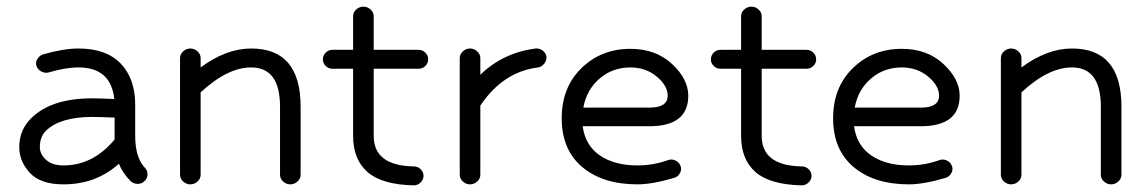

<svg xmlns="http://www.w3.org/2000/svg" viewBox="-20 -547 3457 578"><path d="M171 8Q102 8 70 -26.5Q38 -61 38 -104Q38 -158 77 -194Q137 -251 258 -251Q276 -251 324 -249Q314 -344 216 -344Q177 -344 127 -329Q116 -326 105 -331.5Q94 -337 90 -348Q86 -358 92 -368.5Q98 -379 109 -383Q171 -401 216 -401Q300 -401 343.5 -355.5Q387 -310 387 -232V-138Q387 -72 417 -41Q425 -32 424 -20Q423 -8 414 -1Q406 7 393.5 6.5Q381 6 373 -2Q349 -26 338 -54Q269 8 171 8ZM325 -127V-193Q277 -195 258 -195Q162 -195 119 -154Q100 -136 100 -104Q100 -83 118.5 -66Q137 -49 171 -49Q260 -49 325 -127Z M522 -21V-372Q522 -384 531.5 -392.5Q541 -401 553 -401Q565 -401 574.5 -392.5Q584 -384 584 -372V-344Q661 -401 736 -401Q885 -401 885 -226V-21Q885 -9 875.5 -0.5Q866 8 854 8Q842 8 832.5 -0.5Q823 -9 823 -21V-226Q823 -344 736 -344Q665 -344 584 -269V-21Q584 -9 574.5 -0.5Q565 8 553 8Q541 8 531.5 -0.5Q522 -9 522 -21Z M1240 -340H1105V-138Q1105 -48 1226 -46Q1238 -46 1246.5 -37.5Q1255 -29 1255 -18Q1255 -6 1246 2.5Q1237 11 1226 11Q1130 9 1086.5 -29Q1043 -67 1043 -138V-340H981Q969 -340 960.5 -348.5Q952 -357 952 -368Q952 -380 960.5 -388.5Q969 -397 981 -397H1043V-498Q1043 -510 1052.5 -518.5Q1062 -527 1074 -527Q1086 -527 1095.5 -518.5Q1105 -510 1105 -498V-397H1240Q1252 -397 1260.5 -388.5Q1269 -380 1269 -368Q1269 -357 1260.5 -348.5Q1252 -340 1240 -340Z M1364 -21V-372Q1364 -384 1373.5 -392.5Q1383 -401 1395 -401Q1407 -401 1416.5 -392.5Q1426 -384 1426 -372V-322Q1494 -388 1592 -401Q1604 -402 1613.5 -395Q1623 -388 1625 -377Q1626 -365 1618.5 -355.5Q1611 -346 1600 -344Q1494 -331 1426 -229V-21Q1426 -9 1416.5 -0.5Q1407 8 1395 8Q1383 8 1373.5 -0.5Q1364 -9 1364 -21Z M1899 8Q1795 8 1733 -44Q1671 -96 1671 -191Q1671 -284 1730.5 -342Q1790 -400 1878 -400Q1954 -400 2003 -354.5Q2052 -309 2052 -259Q2052 -167 1935 -167H1734Q1742 -109 1786 -79Q1830 -49 1899 -49Q1947 -49 1991 -65Q2002 -69 2013 -64Q2024 -59 2028 -49Q2033 -38 2027.5 -27Q2022 -16 2011 -12Q1944 8 1899 8ZM1878 -344Q1824 -344 1785 -310.5Q1746 -277 1736 -223H1935Q1990 -223 1990 -259Q1990 -289 1957 -316.5Q1924 -344 1878 -344Z M2408 -340H2273V-138Q2273 -48 2394 -46Q2406 -46 2414.5 -37.5Q2423 -29 2423 -18Q2423 -6 2414 2.5Q2405 11 2394 11Q2298 9 2254.5 -29Q2211 -67 2211 -138V-340H2149Q2137 -340 2128.5 -348.5Q2120 -357 2120 -368Q2120 -380 2128.5 -388.5Q2137 -397 2149 -397H2211V-498Q2211 -510 2220.5 -518.5Q2230 -527 2242 -527Q2254 -527 2263.5 -518.5Q2273 -510 2273 -498V-397H2408Q2420 -397 2428.5 -388.5Q2437 -380 2437 -368Q2437 -357 2428.5 -348.5Q2420 -340 2408 -340Z M2716 8Q2612 8 2550 -44Q2488 -96 2488 -191Q2488 -284 2547.5 -342Q2607 -400 2695 -400Q2771 -400 2820 -354.5Q2869 -309 2869 -259Q2869 -167 2752 -167H2551Q2559 -109 2603 -79Q2647 -49 2716 -49Q2764 -49 2808 -65Q2819 -69 2830 -64Q2841 -59 2845 -49Q2850 -38 2844.5 -27Q2839 -16 2828 -12Q2761 8 2716 8ZM2695 -344Q2641 -344 2602 -310.5Q2563 -277 2553 -223H2752Q2807 -223 2807 -259Q2807 -289 2774 -316.5Q2741 -344 2695 -344Z M2993 -21V-372Q2993 -384 3002.5 -392.5Q3012 -401 3024 -401Q3036 -401 3045.5 -392.5Q3055 -384 3055 -372V-344Q3132 -401 3207 -401Q3356 -401 3356 -226V-21Q3356 -9 3346.5 -0.5Q3337 8 3325 8Q3313 8 3303.5 -0.5Q3294 -9 3294 -21V-226Q3294 -344 3207 -344Q3136 -344 3055 -269V-21Q3055 -9 3045.5 -0.5Q3036 8 3024 8Q3012 8 3002.5 -0.5Q2993 -9 2993 -21Z"/></svg>

Font: Hoogli Medium
Style: Regular
Weight: 500
Designer: Anand Singh Naorem
Foundry: Brand New Type
Version: Version 1.00 b007